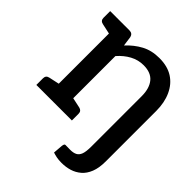

<svg xmlns="http://www.w3.org/2000/svg" viewBox="-196 -636 936 936"><g transform="rotate(45 272.5 -167.5)"><path d="M101 0V-509H161Q182 -509 187 -489L194 -438Q227 -474 267 -495.5Q307 -517 360 -517Q416 -517 453.5 -493Q491 -469 511 -425Q531 -381 531 -324V0H430V-324Q430 -378 405.5 -408Q381 -438 330 -438Q293 -438 260.5 -420.5Q228 -403 201 -372V0ZM383 182Q363 182 348.5 179Q334 176 322 172L326 122Q328 106 335.5 106.5Q343 107 369 107Q390 107 403.5 100Q417 93 423.5 75.5Q430 58 430 23V-57H531V24Q531 69 519 99.5Q507 130 486 148Q465 166 439 174Q413 182 383 182ZM28 0V-46Q28 -56 33 -62Q38 -68 48 -70L117 -85L129 0ZM172 0 184 -85 254 -70Q263 -68 268 -62Q273 -56 273 -46V0ZM129 -509 117 -424 48 -439Q38 -441 33 -447Q28 -453 28 -463V-509Z"/></g></svg>

Font: Aleo Medium
Style: Regular
Weight: 500
Designer: Alessio Laiso
Foundry: Alessio Laiso
Version: Version 2.001;gftools[0.9.29]